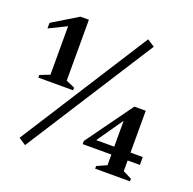

<svg xmlns="http://www.w3.org/2000/svg" viewBox="-132 -885 1039 1031"><g transform="rotate(20 387.5 -370.0)"><path d="M59 -355V-370L115 -392V-669L15 -620V-652L160 -740H208V-392L258 -370V-355ZM75 -17 543 -750 585 -723 116 10ZM513 0V-15L569 -40V-101H405V-119L597 -385H662V-146H732V-101H662V-40L712 -15V0ZM466 -146H569V-294Z"/></g></svg>

Font: Spectral SC SemiBold
Style: Regular
Weight: 600
Designer: Jean-Baptiste Levee
Foundry: Production Type
Version: Version 2.001